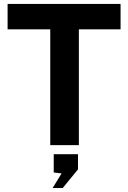

<svg xmlns="http://www.w3.org/2000/svg" viewBox="-20 -743 656 983"><path d="M18.9 -592.9V-723H597.3V-592.9H383.8V0H237.3V-592.9ZM249.5 219.5 295.2 144.9 255.1 140.1V46.3H379.3V124.2L301.2 219.5Z"/></svg>

Font: Public Sans Thin
Style: Regular
Weight: 100
Designer: The Public Sans project authors (U.S. Web Design System). Libre Franklin designed by Pablo Impallari and Rodrigo Fuenzal
Version: Version 1.008